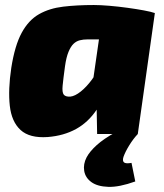

<svg xmlns="http://www.w3.org/2000/svg" viewBox="-20 -534 653 765"><path d="M354 -514Q380 -514 415.5 -511Q451 -508 487.5 -503Q524 -498 553.5 -492.5Q583 -487 597 -482L434 -376Q409 -377 386 -377Q363 -377 328 -377Q312 -377 298 -373.5Q284 -370 273 -359.5Q262 -349 253 -327.5Q244 -306 239 -270Q232 -219 229.5 -192.5Q227 -166 234 -157Q241 -148 260 -149Q279 -151 302 -169.5Q325 -188 346 -216.5Q367 -245 380 -277L414 -221Q399 -148 365.5 -97.5Q332 -47 283 -20Q234 7 170 12Q98 17 62 -16Q26 -49 19 -113Q12 -177 25 -264Q39 -353 66.5 -403.5Q94 -454 135.5 -477.5Q177 -501 232 -507.5Q287 -514 354 -514ZM392 -500 597 -482 529 0H367L365 -109L338 -125ZM442 -8 529 0Q511 19 495 45Q479 71 472 91Q467 107 474 113Q481 119 504 115L519 189Q455 212 411.5 210.5Q368 209 344 191.5Q320 174 315.5 147Q311 120 325 93Q337 70 365 44.5Q393 19 442 -8Z"/></svg>

Font: Exo 2 Black
Style: Italic
Weight: 900
Italic angle: -8°
Designer: Natanael Gama
Foundry: Natanael Gama
Version: Version 2.010